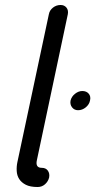

<svg xmlns="http://www.w3.org/2000/svg" viewBox="-20 -750 387 770"><path d="M293 -308Q278 -308 269 -319.5Q260 -331 263 -347Q267 -363 281 -374Q295 -385 310 -385Q327 -385 336 -374Q345 -363 341 -347Q338 -331 324 -319.5Q310 -308 293 -308ZM147 -77Q164 -77 172 -65.5Q180 -54 177 -38Q173 -22 160.5 -11Q148 0 131 0Q101 0 83.5 -9Q66 -18 57 -32Q48 -46 47 -64.5Q46 -83 50 -101L176 -693Q179 -709 192.5 -719.5Q206 -730 223 -730Q238 -730 246.5 -719.5Q255 -709 252 -693L128 -108Q121 -77 147 -77Z"/></svg>

Font: VDS Compensated
Style: Light Italic
Weight: 300
Italic angle: -12°
Designer: artmaker
Foundry: artmaker
Version: Version 1.000 2012 initial release